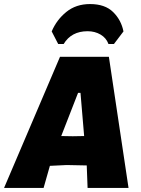

<svg xmlns="http://www.w3.org/2000/svg" viewBox="-47 -927 693 947"><path d="M240 -710 208 -772Q232 -829 280 -868Q328 -907 397 -907Q471 -907 511 -867.5Q551 -828 562 -772L515 -710H488Q477 -740 449 -756.5Q421 -773 385 -773Q305 -773 267 -710ZM490 -647 587 0H385L381 -107V-111L282 -113L199 -109L168 0H-27L249 -647ZM338 -469 255 -256 312 -255 368 -256 350 -469Z"/></svg>

Font: Alegreya Sans SC Black
Style: Italic
Weight: 900
Italic angle: -7°
Designer: Juan Pablo del Peral
Foundry: Huerta Tipografica
Version: Version 2.007